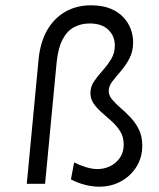

<svg xmlns="http://www.w3.org/2000/svg" viewBox="-20 -693 599 724"><path d="M353.5 11Q329.5 11 301.8 4.2Q274 -2.5 247.5 -16.5L259.5 -80.5Q281.5 -69.5 304.5 -62.5Q327.5 -55.5 348.5 -55.5Q372.5 -55.5 395 -66.2Q417.5 -77 432 -97.8Q446.5 -118.5 446.5 -148.5Q446.5 -176 433.8 -196.8Q421 -217.5 402.5 -234.5Q384 -251.5 365.2 -267.5Q346.5 -283.5 333.8 -301.5Q321 -319.5 321 -342Q321 -366.5 335 -386.8Q349 -407 367 -427Q385 -447 399 -469.8Q413 -492.5 413 -521.5Q413 -557 388.5 -580.8Q364 -604.5 318 -604.5Q285.5 -604.5 259.2 -590.5Q233 -576.5 216 -544.2Q199 -512 193.5 -457L150 0H81L125.5 -469.5Q132 -534.5 158.2 -579.8Q184.5 -625 226.8 -649Q269 -673 323 -673Q365.5 -673 395.8 -660.8Q426 -648.5 445 -628.2Q464 -608 473 -583.5Q482 -559 482 -534Q482 -499 468 -472.5Q454 -446 436 -425.2Q418 -404.5 404 -386.5Q390 -368.5 390 -350Q390 -333 402.8 -317.8Q415.5 -302.5 434.5 -286.2Q453.5 -270 472.2 -250.2Q491 -230.5 503.8 -204.5Q516.5 -178.5 516.5 -143.5Q516.5 -99.5 494.8 -64.5Q473 -29.5 436.2 -9.2Q399.5 11 353.5 11Z"/></svg>

Font: Karla
Style: Italic
Weight: 400
Italic angle: -8°
Designer: Jonathan Pinhorn
Version: Version 2.004;gftools[0.9.33]